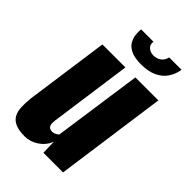

<svg xmlns="http://www.w3.org/2000/svg" viewBox="-204 -725 803 803"><g transform="rotate(45 197.5 -323.5)"><path d="M106 7Q71 7 50.5 -2Q30 -11 20.5 -28Q11 -45 10 -69Q9 -93 12 -124L64 -495H200L149 -130Q148 -121 148 -113.5Q148 -106 150.5 -100.5Q153 -95 158.5 -91.5Q164 -88 173 -88Q181 -88 186.5 -90.5Q192 -93 196.5 -96Q201 -99 203 -102L259 -495H395L326 0H210L208 -63Q195 -31 166.5 -12Q138 7 106 7ZM237 -550Q199 -550 177 -560.5Q155 -571 145.5 -587.5Q136 -604 134 -621.5Q132 -639 134 -654H207Q204 -634 217 -623.5Q230 -613 247 -613Q266 -613 280.5 -623Q295 -633 300 -654H373Q369 -626 353.5 -602Q338 -578 309 -564Q280 -550 237 -550Z"/></g></svg>

Font: Alumni Sans ExtraBold
Style: Italic
Weight: 800
Italic angle: -8°
Designer: Robert E. Leuschke
Foundry: Robert E. Leuschke
Version: Version 1.016